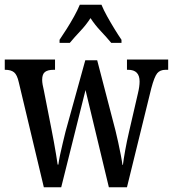

<svg xmlns="http://www.w3.org/2000/svg" viewBox="-20 -786 726 806"><path d="M59 -440Q52 -472 39 -482.5Q26 -493 2 -493H0V-536H211V-493H205Q181 -493 169 -484Q157 -475 157 -451Q157 -442 159 -430.5Q161 -419 164 -407L196 -244Q201 -220 206 -191.5Q211 -163 215.5 -137Q220 -111 222 -95H225Q227 -111 232 -135Q237 -159 243.5 -185.5Q250 -212 255 -233L338 -533H388L465 -237Q470 -217 476 -189.5Q482 -162 487 -136Q492 -110 494 -94H496Q499 -118 505.5 -154.5Q512 -191 522 -234L559 -394Q566 -423 566 -444Q566 -493 518 -493H513V-536H686V-493H675Q652 -493 640 -478.5Q628 -464 615 -415L513 0H437L339 -408L237 0H164ZM230 -619Q243 -638 259.5 -664Q276 -690 291 -717Q306 -744 315 -766H406Q415 -744 430 -717Q445 -690 461 -664Q477 -638 490 -619V-606H447Q428 -629 403 -655.5Q378 -682 360 -710Q342 -682 317.5 -656Q293 -630 273 -606H230Z"/></svg>

Font: Noto Serif Myanmar ExtraCondensed Medium
Style: Regular
Weight: 500
Width: 2
Designer: Ben Mitchell and the Monotype Design Team
Foundry: Monotype Imaging Inc.
Version: Version 2.106; ttfautohint (v1.8.4.7-5d5b)